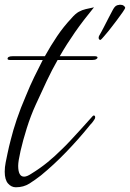

<svg xmlns="http://www.w3.org/2000/svg" viewBox="-34 -617 550 813"><path d="M33 176Q14 176 0 160Q-14 144 -14 110Q-14 91 -10 71Q-8 61 -2 32Q4 3 12 -27Q21 -64 37 -111.5Q53 -159 76 -212Q93 -254 111 -291Q129 -328 147 -363H9Q-2 -363 -2 -368Q-2 -379 20 -379H156Q181 -424 208 -464Q235 -504 268 -539Q285 -559 299.5 -567Q314 -575 329.5 -578.5Q345 -582 364 -586Q318 -530 283.5 -480.5Q249 -431 219 -379H367Q379 -379 379 -373Q379 -370 373.5 -366.5Q368 -363 357 -363H210Q186 -321 164 -274.5Q142 -228 117 -173Q96 -127 79.5 -74.5Q63 -22 53 22Q43 66 43 85Q43 131 68 131Q80 131 98 119Q137 95 168 69.5Q199 44 227 16Q242 2 262.5 -20Q283 -42 304 -65Q325 -88 341 -106L358 -125Q361 -128 363 -128Q369 -128 369 -120Q369 -115 365 -110Q360 -102 354 -95Q347 -88 341 -80Q298 -27 246 27Q194 81 139 126Q116 144 91 160Q66 176 33 176ZM391 -448Q386 -448 384 -454Q383 -458 385 -464Q395 -481 406 -502.5Q417 -524 427 -543.5Q437 -563 442 -572Q446 -580 451 -586.5Q456 -593 463 -595Q471 -597 474 -597Q484 -597 489.5 -593Q495 -589 496 -585Q497 -582 485.5 -565.5Q474 -549 460.5 -531Q447 -513 439 -503Q435 -497 424.5 -484.5Q414 -472 405 -461.5Q396 -451 393 -449Q393 -449 392.5 -448.5Q392 -448 391 -448Z"/></svg>

Font: Birthstone Bounce
Style: Regular
Weight: 400
Designer: Robert E. Leuschke
Foundry: Rob Leuschke
Version: Version 1.010; ttfautohint (v1.8.3)